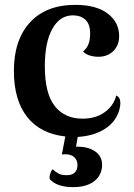

<svg xmlns="http://www.w3.org/2000/svg" viewBox="-20 -548 551 788"><path d="M474 -125Q474 -113 470 -98Q456 -48 410.5 -19Q365 10 299 14L292 54Q341 53 370 73Q399 93 399 128Q399 170 367.5 195Q336 220 280 220Q213 220 184 187Q182 178 186.5 164Q191 150 196 147Q209 158 220.5 164.5Q232 171 255 171Q276 171 287 160Q298 149 298 129Q298 110 285 97.5Q272 85 247 85L234 86L248 12Q146 1 91.5 -68Q37 -137 37 -257Q37 -384 103 -456Q169 -528 289 -528Q376 -528 422.5 -492Q469 -456 469 -400Q469 -362 445 -338.5Q421 -315 384 -315Q365 -315 347.5 -320.5Q330 -326 321 -337Q350 -359 350 -410Q350 -449 330.5 -467Q311 -485 279 -485Q226 -485 195 -430Q164 -375 164 -276Q164 -165 204.5 -113Q245 -61 319 -61Q372 -61 409 -87Q446 -113 457 -156Q474 -149 474 -125Z"/></svg>

Font: Arima Madurai ExtraBold
Style: Regular
Weight: 800
Designer: Joana Correia and Natanael Gama
Foundry: NDISCOVER
Version: Version 1.019